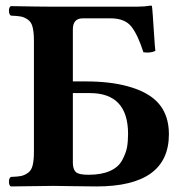

<svg xmlns="http://www.w3.org/2000/svg" viewBox="-20 -669 689 691"><path d="M438 -358.9Q516.1 -337.9 552 -295.4Q587.9 -252.9 587.9 -186Q587.9 2 327.1 2Q293.9 2 241.9 1Q189.9 0 172.9 0L19 2Q12.2 -2 12.2 -14.9Q12.2 -27.8 19 -32.2Q43.9 -33.2 55.9 -35.6Q67.9 -38.1 80.3 -46.6Q92.8 -55.2 97.4 -73.5Q102.1 -91.8 102.1 -122.1V-522.9Q102.1 -552.7 97.4 -571.3Q92.8 -589.8 80.3 -598.4Q67.9 -606.9 55.9 -609.4Q43.9 -611.8 19 -612.8Q12.2 -617.7 12.2 -630.4Q12.2 -643.1 19 -647Q124 -645 164.1 -645H474.1Q500 -645 522.9 -648.9Q526.9 -648.9 526.9 -646Q527.8 -643.1 530 -612.1Q532.2 -581.1 534.7 -542Q537.1 -502.9 539.1 -485.8Q521 -477.1 496.1 -481Q476.1 -543.9 452.6 -573.5Q429.2 -603 377.9 -603H277.8Q241.7 -603 242.2 -562V-376H288.1Q375 -376 438 -358.9ZM242.2 -334V-84Q242.2 -60.1 252.7 -50Q263.2 -40 297.9 -40Q344.7 -40 375.2 -53.5Q405.8 -66.9 419.4 -92Q433.1 -117.2 437 -138.2Q440.9 -159.2 440.9 -187Q440.9 -334 303.2 -334Z"/></svg>

Font: Linux Libertine
Style: Bold
Weight: 700
Designer: Philipp H. Poll
Foundry: Philipp H. Poll
Version: Version 5.0.3